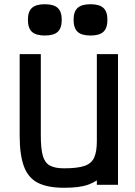

<svg xmlns="http://www.w3.org/2000/svg" viewBox="-20 -874 640 908"><path d="M283 14Q205 14 159 -9.5Q113 -33 93 -87.5Q73 -142 73 -233V-618H173V-233Q173 -171 182.5 -137.5Q192 -104 216 -91Q240 -78 283 -78Q345 -78 378.5 -89Q412 -100 425 -128Q438 -156 438 -206V-618H538V0H438V-21Q420 -9 398 -1Q376 7 347.5 10.5Q319 14 283 14ZM408 -706Q366 -706 347 -723.5Q328 -741 328 -781Q328 -819 347 -836.5Q366 -854 408 -854Q450 -854 469 -836.5Q488 -819 488 -781Q488 -741 469 -723.5Q450 -706 408 -706ZM192 -706Q150 -706 131 -723.5Q112 -741 112 -781Q112 -819 131 -836.5Q150 -854 192 -854Q234 -854 253 -836.5Q272 -819 272 -781Q272 -741 253 -723.5Q234 -706 192 -706Z"/></svg>

Font: Victor Mono Thin
Style: Bold
Weight: 700
Monospace: yes
Version: Version 1.561;gftools[0.9.30]